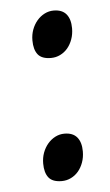

<svg xmlns="http://www.w3.org/2000/svg" viewBox="-43 -500 314 550"><g transform="rotate(-5 114.5 -224.5)"><path d="M180.2 -60.1Q180.2 -43 175 -28.6Q169.9 -14.2 160.9 -3.4Q151.9 7.3 139.4 13.4Q127 19.5 112.8 19.5Q86.4 19.5 75.2 5.4Q64 -8.8 64 -35.2Q64 -51.8 69.3 -66.2Q74.7 -80.6 84 -91.6Q93.3 -102.5 105.7 -108.9Q118.2 -115.2 131.8 -115.2Q156.2 -115.2 168.2 -100.8Q180.2 -86.4 180.2 -60.1ZM180.2 -414.1Q180.2 -397 175 -382.6Q169.9 -368.2 160.9 -357.4Q151.9 -346.7 139.4 -340.6Q127 -334.5 112.8 -334.5Q86.4 -334.5 75.2 -348.6Q64 -362.8 64 -389.2Q64 -405.8 69.3 -420.2Q74.7 -434.6 84 -445.6Q93.3 -456.5 105.7 -462.9Q118.2 -469.2 131.8 -469.2Q156.2 -469.2 168.2 -454.8Q180.2 -440.4 180.2 -414.1Z"/></g></svg>

Font: Gentium Plus Eur
Style: Regular
Weight: 400
Designer: J. Victor Gaultney, Annie Olsen, Iska Routamaa, Becca Hirsbrunner
Foundry: SIL International
Version: Version 5.000